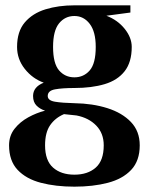

<svg xmlns="http://www.w3.org/2000/svg" viewBox="-20 -500 563 720"><path d="M259 200Q189 200 133.5 185.5Q78 171 46 137Q14 103 14 45Q14 9 34.5 -17Q55 -43 86 -60Q117 -77 149 -85Q130 -91 117 -104Q104 -117 104 -140Q104 -157 114 -169.5Q124 -182 144 -190Q102 -205 73 -241.5Q44 -278 44 -324Q44 -382 73 -416Q102 -450 150.5 -465Q199 -480 259 -480H469V-453L379 -441Q421 -425 447.5 -392Q474 -359 474 -324Q474 -267 447.5 -233Q421 -199 372.5 -184.5Q324 -170 259 -170Q214 -170 186.5 -165Q159 -160 159 -140Q159 -123 186.5 -118.5Q214 -114 259 -113Q327 -112 382.5 -94.5Q438 -77 471 -42.5Q504 -8 504 45Q504 103 472 137Q440 171 384.5 185.5Q329 200 259 200ZM259 155Q309 155 339 128.5Q369 102 369 45Q369 0 341 -29Q313 -58 267 -67L220 -72Q187 -58 168 -30.5Q149 -3 149 45Q149 102 179 128.5Q209 155 259 155ZM259 -210Q294 -210 316.5 -236Q339 -262 339 -324Q339 -381 316.5 -410.5Q294 -440 259 -440Q224 -440 201.5 -412.5Q179 -385 179 -324Q179 -262 201.5 -236Q224 -210 259 -210Z"/></svg>

Font: El Messiri
Style: Regular
Weight: 400
Designer: Mohamed Gaber
Foundry: Kief Type Foundry
Version: Version 2.020